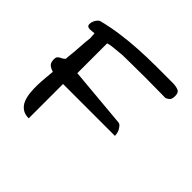

<svg xmlns="http://www.w3.org/2000/svg" viewBox="-125 -563 687 687"><g transform="rotate(45 219.0 -219.0)"><path d="M47.9 -170.9Q32.2 -175.8 25.4 -183.1Q18.6 -190.4 18.6 -205.1Q18.6 -213.9 21.5 -217.8Q24.4 -221.7 28.8 -224.1Q33.2 -226.6 38.1 -229Q43 -231.4 47.9 -237.3Q47.9 -244.1 49.8 -260.7Q51.8 -277.3 52.7 -294.9Q53.7 -312.5 55.2 -329.1Q56.6 -345.7 57.6 -351.6Q57.6 -352.5 57.1 -356Q56.6 -359.4 56.6 -363.3Q56.6 -367.2 56.2 -370.1Q55.7 -373 55.7 -374Q52.7 -374 46.4 -373Q40 -372.1 34.2 -372.1Q28.3 -372.1 23.9 -374.5Q19.5 -377 19.5 -384.8Q19.5 -394.5 24.9 -404.3Q30.3 -414.1 38.1 -418.9Q80.1 -429.7 122.6 -435.5Q165 -441.4 208.5 -443.8Q252 -446.3 294.4 -446.3Q336.9 -446.3 378.9 -446.3Q394.5 -446.3 406.7 -441.9Q418.9 -437.5 418.9 -418.9Q418.9 -408.2 415.5 -401.9Q412.1 -395.5 399.4 -389.6Q387.7 -389.6 358.4 -390.1Q329.1 -390.6 295.4 -390.6Q261.7 -390.6 231.9 -390.1Q202.1 -389.6 190.4 -389.6Q181.6 -389.6 168.5 -388.2Q155.3 -386.7 143.1 -385.7Q130.9 -384.8 122.1 -382.8Q113.3 -380.9 113.3 -379.9V-229.5L341.8 -209Q348.6 -208 353 -202.6Q357.4 -197.3 360.8 -191.4Q364.3 -185.5 365.7 -177.7Q367.2 -169.9 367.2 -166H104.5V7.8Q84 7.8 71.3 -1.5Q58.6 -10.7 52.2 -25.9Q45.9 -41 43.9 -60.5Q42 -80.1 42.5 -99.6Q43 -119.1 44.9 -138.2Q46.9 -157.2 47.9 -170.9Z"/></g></svg>

Font: Swanky and Moo Moo Cyrillic
Style: Regular
Weight: 400
Designer: Kimberly Geswein; Denis Ignatov
Foundry: Kimberly Geswein; Denis Ignatov
Version: Version 1.003 June 27, 2018